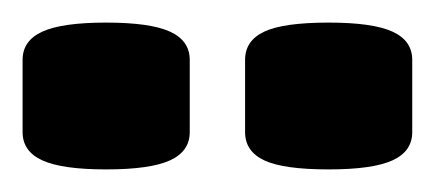

<svg xmlns="http://www.w3.org/2000/svg" viewBox="-20 -730 385 170"><path d="M271 -580Q231 -580 214 -588Q197 -596 197 -613V-677Q197 -694 214 -702Q231 -710 271 -710Q310 -710 327.5 -702Q345 -694 345 -677V-613Q345 -596 327.5 -588Q310 -580 271 -580ZM74 -580Q35 -580 17.5 -588Q0 -596 0 -613V-677Q0 -694 17.5 -702Q35 -710 74 -710Q113 -710 130.5 -702Q148 -694 148 -677V-613Q148 -596 130.5 -588Q113 -580 74 -580Z"/></svg>

Font: Asap Semi Condensed ExtraBold
Style: Regular
Weight: 800
Width: 4
Designer: Pablo Cosgaya
Foundry: Omnibus-Type
Version: Version 3.001; ttfautohint (v1.8.4.7-5d5b)